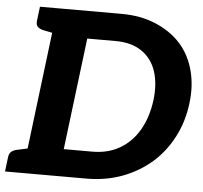

<svg xmlns="http://www.w3.org/2000/svg" viewBox="-61 -781 882 835"><g transform="rotate(5 380.0 -363.5)"><path d="M67 0 156 -727H436Q519 -727 585 -699.5Q651 -672 695 -624Q738 -576 756 -509Q774 -442 764 -364Q754 -284 719.5 -217.5Q685 -151 631 -103Q575 -54 503 -27Q431 0 347 0ZM237 -119H362Q430 -119 481.5 -149Q533 -179 565 -234Q597 -289 607 -364Q616 -438 597.5 -492.5Q579 -547 534 -577Q489 -607 422 -607H297ZM-9 0 -1 -65Q1 -80 11 -88Q21 -96 38 -99L89 -110V0ZM179 -727 151 -617 102 -627Q87 -631 79 -638.5Q71 -646 72 -662L80 -727Z"/></g></svg>

Font: Aleo ExtraBold
Style: Italic
Weight: 800
Italic angle: -7°
Designer: Alessio Laiso
Foundry: Alessio Laiso
Version: Version 2.001;gftools[0.9.29]